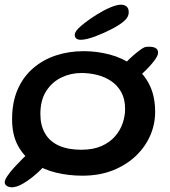

<svg xmlns="http://www.w3.org/2000/svg" viewBox="-35 -722 724 818"><path d="M22.5 75.5Q7 77.5 -4 71.2Q-15 65 -15 55Q-15 45 -3.8 28.2Q7.5 11.5 24.5 -7.5Q41 -25.5 60.8 -45.5Q80.5 -65.5 101.5 -82Q121.5 -98 134.8 -105.5Q148 -113 159 -112.8Q170 -112.5 181.5 -102.5Q199.5 -87 193.5 -69.8Q187.5 -52.5 163.5 -25Q145.5 -4.5 124 15Q102.5 34.5 80 49.5Q64 60.5 49.8 67.2Q35.5 74 22.5 75.5ZM521.5 -372.5Q506.5 -364.5 492.8 -365.8Q479 -367 470.2 -374.8Q461.5 -382.5 461 -395.2Q460.5 -408 472.5 -422.5Q485.5 -439 501 -455.2Q516.5 -471.5 533 -486Q550 -500.5 564.5 -511Q579 -521.5 588.5 -522.5Q612.5 -524.5 625.5 -518.5Q638.5 -512.5 638.5 -498Q638.5 -490 633.2 -480.2Q628 -470.5 619.5 -460Q611.5 -449.5 599.2 -436.2Q587 -423 575.5 -412.5Q562.5 -400.5 549.5 -390.2Q536.5 -380 521.5 -372.5ZM315.5 26.5Q257.5 26.5 203.8 13.5Q150 0.5 107.8 -28Q65.5 -56.5 41 -102.2Q16.5 -148 16.5 -214Q16.5 -286.5 40.2 -340.8Q64 -395 106 -431.2Q148 -467.5 203.2 -485.8Q258.5 -504 321.5 -504Q378.5 -504 433 -489.5Q487.5 -475 531 -444Q574.5 -413 600.2 -363.8Q626 -314.5 626 -245Q626 -192.5 604.8 -144Q583.5 -95.5 543.2 -57.2Q503 -19 445.8 3.8Q388.5 26.5 315.5 26.5ZM311 -84Q362 -84 397.5 -99.8Q433 -115.5 455.2 -141.2Q477.5 -167 487.8 -197.5Q498 -228 498 -258Q498 -300 481.8 -329.2Q465.5 -358.5 438.8 -376.5Q412 -394.5 379 -402.8Q346 -411 311.5 -411Q266.5 -411 226.5 -391.8Q186.5 -372.5 161.8 -333.8Q137 -295 137 -236Q137 -188 156.8 -153.8Q176.5 -119.5 215.5 -101.8Q254.5 -84 311 -84ZM308.5 -552.5Q297.5 -552.5 290.5 -557.5Q283.5 -562.5 283.5 -574Q283.5 -589 311 -612.2Q338.5 -635.5 380 -661.5Q407 -678.5 434.8 -690.2Q462.5 -702 480 -702Q495.5 -702 504.5 -694Q513.5 -686 513.5 -669.5Q513.5 -650 494.8 -633.2Q476 -616.5 442.5 -599Q407 -580.5 369.5 -566.5Q332 -552.5 308.5 -552.5Z"/></svg>

Font: Gluten
Style: Regular
Weight: 400
Designer: Tyler Finck
Foundry: Etcetera Type Company
Version: Version 1.300